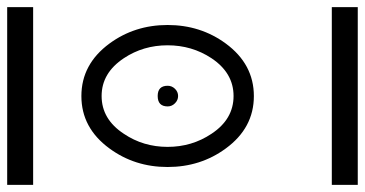

<svg xmlns="http://www.w3.org/2000/svg" viewBox="-263 -471 1026 540"><g transform="rotate(-90 250.0 -201.0)"><path d="M0 -620.8V-693.8H500V-620.8ZM0 219.2H500V292.2H0ZM449.7 -242.7Q449.7 -149.9 397.5 -78.9Q339.4 0 249.8 0Q160.2 0 102.5 -78.9Q50.3 -149.9 50.3 -242.7Q50.3 -335.2 102.5 -406.2Q160.2 -485.1 249.8 -485.1Q339.4 -485.1 397.5 -406.2Q449.7 -335.2 449.7 -242.7ZM356.4 -365.5Q314.9 -428.2 250 -428.2Q184.6 -428.2 143.6 -365.5Q106.9 -311 106.9 -242.7Q106.9 -174.3 143.6 -119.4Q184.6 -57.1 250 -57.1Q314.9 -57.1 356.4 -119.4Q392.6 -174.3 392.6 -242.7Q392.6 -311 356.4 -365.5ZM278.8 -242.4Q278.8 -230.7 270.3 -221.9Q261.7 -213.1 250 -213.1Q238.3 -213.1 229.5 -221.9Q220.7 -230.7 220.7 -242.4Q220.7 -270.5 250 -270.5Q278.8 -270.5 278.8 -242.4Z"/></g></svg>

Font: EnergyBar
Style: Regular
Weight: 400
Italic angle: -10°
Version: 1.0 2000-03-28